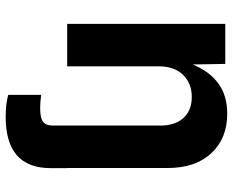

<svg xmlns="http://www.w3.org/2000/svg" viewBox="-91 -502 805 663"><g transform="rotate(90 311.5 -170.5)"><path d="M307.6 203.6V89.8Q332 93.3 353 93.3Q387.7 93.3 400.6 83.3Q413.6 73.2 413.6 49.3V-321.8Q413.6 -372.6 387.5 -401.4Q361.3 -430.2 314.9 -430.2Q268.1 -430.2 238.5 -400.1Q209 -370.1 209 -315.9V0H62.5V-545.9H200.7L202.6 -433.1Q225.6 -490.2 267.6 -521.5Q309.6 -552.7 372.6 -552.7Q457.5 -552.7 508.8 -498Q560.1 -443.4 560.1 -347.2V0H560.5V57.6Q560.5 212.4 383.3 212.4Q338.9 212.4 307.6 203.6Z"/></g></svg>

Font: Inter
Style: Bold
Weight: 700
Designer: Rasmus Andersson
Foundry: rsms
Version: Version 4.001;git-9221beed3